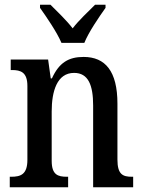

<svg xmlns="http://www.w3.org/2000/svg" viewBox="-20 -786 602 806"><path d="M238 -606H334C352 -651 396 -715 423 -753V-766H379C350 -737 311 -701 285 -667C259 -701 221 -737 192 -766H148V-753C175 -715 219 -651 238 -606ZM21 0H266V-44H261C223 -44 197 -52 197 -111V-318C197 -402 219 -480 291 -480C351 -480 371 -428 371 -343V0H539V-44H534C496 -44 473 -53 473 -116V-351C473 -487 422 -547 331 -547C268 -547 228 -523 198 -457H193L182 -536H25V-492H30C67 -492 95 -483 95 -425V-115C95 -53 66 -44 27 -44H21Z"/></svg>

Font: Noto Serif Condensed Medium
Style: Regular
Weight: 500
Width: 3
Designer: Monotype Design Team
Foundry: Monotype Imaging Inc.
Version: Version 2.015